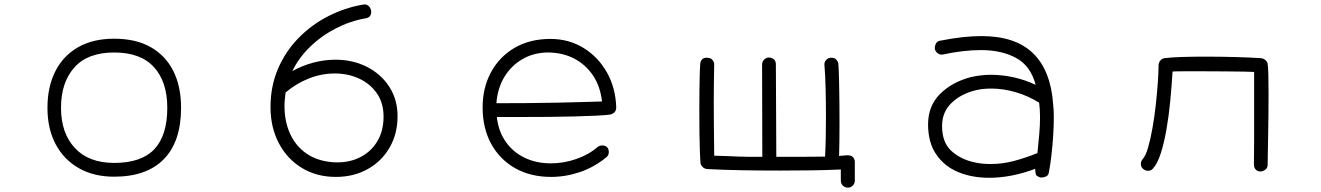

<svg xmlns="http://www.w3.org/2000/svg" viewBox="-20 -717 6040 878"><path d="M502 91Q409 91 340.5 52Q272 13 234.5 -57.5Q197 -128 197 -224Q197 -320 233 -391Q269 -462 337 -501Q405 -540 502 -540Q602 -540 670 -501Q738 -462 773 -391.5Q808 -321 808 -224Q808 -70 729.5 10.5Q651 91 502 91ZM502 28Q627 28 686 -35Q745 -98 745 -224Q745 -343 684 -410Q623 -477 502 -477Q381 -477 320 -408.5Q259 -340 259 -224Q259 -108 322.5 -40Q386 28 502 28Z M1516 92Q1428 92 1360.5 51Q1293 10 1255 -62.5Q1217 -135 1217 -227Q1217 -323 1251.5 -403Q1286 -483 1346 -544Q1406 -605 1482 -643.5Q1558 -682 1640 -696Q1654 -699 1664 -691Q1674 -683 1677 -669Q1679 -656 1673 -645.5Q1667 -635 1651 -633Q1581 -621 1514.5 -586.5Q1448 -552 1396.5 -501.5Q1345 -451 1317 -392Q1362 -417 1412.5 -430.5Q1463 -444 1513 -444Q1595 -444 1659.5 -410.5Q1724 -377 1761 -319Q1798 -261 1798 -185Q1798 -105 1761.5 -42Q1725 21 1661 56.5Q1597 92 1516 92ZM1505 25Q1570 29 1622 4.5Q1674 -20 1704 -68.5Q1734 -117 1734 -184Q1734 -246 1703.5 -290Q1673 -334 1622.5 -357.5Q1572 -381 1511 -381Q1450 -381 1392 -358Q1334 -335 1286 -294Q1284 -278 1282.5 -262.5Q1281 -247 1281 -231Q1281 -162 1306.5 -105.5Q1332 -49 1382 -14.5Q1432 20 1505 25Z M2500 92Q2406 92 2335.5 52Q2265 12 2226 -59.5Q2187 -131 2187 -226Q2187 -316 2225.5 -387Q2264 -458 2333.5 -498.5Q2403 -539 2497 -539Q2581 -539 2648 -498Q2715 -457 2755 -386.5Q2795 -316 2798 -226Q2798 -200 2770 -193Q2748 -190 2705 -188Q2662 -186 2606 -184.5Q2550 -183 2488 -182.5Q2426 -182 2365 -182Q2304 -182 2252 -182Q2259 -117 2292.5 -69Q2326 -21 2379.5 4.5Q2433 30 2499 30Q2558 30 2615.5 10Q2673 -10 2713 -45Q2723 -52 2735 -52Q2749 -52 2758 -42Q2764 -33 2764 -22Q2764 -7 2754 1Q2699 47 2633 69.5Q2567 92 2500 92ZM2250 -245Q2315 -245 2387 -245.5Q2459 -246 2527 -247.5Q2595 -249 2649.5 -250.5Q2704 -252 2733 -253Q2725 -323 2691 -373Q2657 -423 2604 -450Q2551 -477 2484 -477Q2419 -476 2368 -446Q2317 -416 2286 -364.5Q2255 -313 2250 -245Z M3857 141Q3844 141 3834.5 132Q3825 123 3825 109V58Q3763 61 3691.5 62Q3620 63 3546 63Q3458 63 3372 61.5Q3286 60 3213 56Q3199 54 3191 44.5Q3183 35 3183 26Q3182 14 3180.5 -22.5Q3179 -59 3178.5 -109.5Q3178 -160 3178 -213Q3178 -262 3178.5 -306.5Q3179 -351 3180 -383Q3181 -415 3182 -425Q3185 -453 3212 -453Q3230 -453 3238 -443Q3246 -433 3246 -425Q3246 -419 3245.5 -393.5Q3245 -368 3244.5 -329.5Q3244 -291 3244 -247Q3244 -196 3244.5 -145Q3245 -94 3245.5 -56Q3246 -18 3246 -5Q3286 -4 3311 -3Q3336 -2 3357 -1Q3378 0 3402.5 0Q3427 0 3466 0L3465 -421Q3465 -436 3475 -445Q3485 -454 3495 -454Q3508 -454 3518 -446.5Q3528 -439 3528 -422L3530 0Q3609 0 3654 0Q3699 0 3721.5 -0.5Q3744 -1 3753 -1Q3755 -37 3756 -83.5Q3757 -130 3757 -179Q3757 -245 3755.5 -310Q3754 -375 3750 -421Q3749 -433 3758 -443Q3767 -453 3781 -453H3782Q3797 -453 3805.5 -443Q3814 -433 3814 -422Q3816 -391 3817 -347Q3818 -303 3818.5 -253.5Q3819 -204 3819 -155Q3819 -112 3818.5 -72.5Q3818 -33 3817 -4L3854 -7Q3873 -7 3881 2Q3889 11 3889 24V109Q3889 122 3880 131.5Q3871 141 3857 141ZM3246 -423V-425Q3246 -428 3246 -423Z M4740 95Q4720 90 4717 80.5Q4714 71 4714 55Q4605 96 4503 96Q4425 96 4362 70Q4299 44 4261.5 -10.5Q4224 -65 4224 -148Q4224 -232 4278 -286.5Q4332 -341 4418 -364Q4465 -375 4512 -375Q4565 -375 4617.5 -363Q4670 -351 4716 -329Q4693 -416 4626.5 -452Q4560 -488 4466 -488Q4424 -488 4379 -482.5Q4334 -477 4293 -468Q4281 -465 4269.5 -472.5Q4258 -480 4255 -493Q4254 -507 4260.5 -518.5Q4267 -530 4280 -531Q4385 -552 4468 -552Q4623 -552 4704 -473.5Q4785 -395 4796 -240Q4799 -215 4799 -180Q4799 -141 4796 -95Q4793 -49 4788 -6Q4783 37 4777 68Q4775 85 4763.5 90Q4752 95 4740 95ZM4439 26Q4457 30 4475 31.5Q4493 33 4511 33Q4564 33 4617 19Q4670 5 4724 -17Q4729 -64 4732.5 -104Q4736 -144 4736 -181Q4736 -198 4735 -214.5Q4734 -231 4732 -247Q4732 -247 4731.5 -247Q4731 -247 4731 -248Q4681 -279 4624.5 -295.5Q4568 -312 4513 -312Q4496 -312 4479 -310.5Q4462 -309 4445 -305Q4376 -289 4332 -247Q4288 -205 4288 -141Q4288 -65 4331.5 -26Q4375 13 4439 26Z M5745 67Q5732 68 5723 59Q5714 50 5714 34Q5715 -10 5715 -70.5Q5715 -131 5715 -193.5Q5715 -256 5715 -304V-388Q5705 -389 5669.5 -389.5Q5634 -390 5585.5 -390.5Q5537 -391 5489 -391Q5438 -391 5396.5 -391Q5355 -391 5342 -390Q5338 -324 5331.5 -255.5Q5325 -187 5314 -124.5Q5303 -62 5288 -15.5Q5273 31 5253 53Q5245 64 5230 64Q5218 64 5208 56Q5197 47 5197 32Q5197 21 5205 11Q5219 -4 5230 -42Q5241 -80 5250 -130.5Q5259 -181 5265 -235Q5271 -289 5274.5 -337.5Q5278 -386 5278 -418Q5278 -430 5286 -440Q5294 -450 5306 -451Q5336 -455 5386 -456.5Q5436 -458 5493 -458Q5564 -458 5633.5 -456Q5703 -454 5746 -451Q5758 -450 5767.5 -441.5Q5777 -433 5777 -422Q5779 -412 5780 -377Q5781 -342 5781 -294Q5781 -246 5780.5 -192.5Q5780 -139 5779 -90.5Q5778 -42 5777.5 -8Q5777 26 5777 35Q5777 51 5766 59Q5755 67 5745 67Z"/></svg>

Font: Hachi Maru Pop
Style: Regular
Weight: 400
Designer: Nontynet
Foundry: Nontynet
Version: Version 1.300